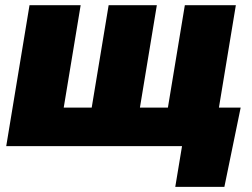

<svg xmlns="http://www.w3.org/2000/svg" viewBox="-20 -561 969 737"><path d="M93.3 -541H289.6L224.6 -147.9H332L397 -541H582L517.1 -147.9H624.5L689.5 -541H885.3L795.9 0H3.9ZM652.8 156.2 678.7 0H631.8L656.7 -147.9H903.8L841.3 156.2Z"/></svg>

Font: Inter 17pt Black
Style: Italic
Weight: 900
Italic angle: -9.3988°
Version: Version 4.001;git-66647c0bb